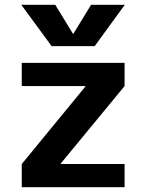

<svg xmlns="http://www.w3.org/2000/svg" viewBox="-20 -783 611 803"><path d="M287 -642 361 -763H502L376 -590H196L69 -763H211L285 -642ZM234 -97H501V0H71V-97L337 -421V-423H71V-520H501V-423L234 -99Z"/></svg>

Font: Mplus 1p Bold
Style: Bold
Weight: 700
Version: Version 1.061